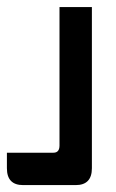

<svg xmlns="http://www.w3.org/2000/svg" viewBox="-20 -536 335 556"><path d="M152.3 -114.7V-515.6H246.1V-48.8Q246.1 0 199.2 0H46.9Q0 0 0 -48.8V-93.8H134.8Q152.3 -93.8 152.3 -114.7Z"/></svg>

Font: Aswaq
Style: Regular
Weight: 400
Designer: Husham Jawad
Version: Version 1.000;November 3, 2021;FontCreator 14.0.0.2814 32-bi